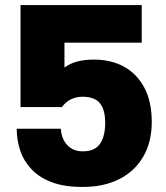

<svg xmlns="http://www.w3.org/2000/svg" viewBox="-20 -720 650 753"><path d="M304.5 13.2Q232.7 13.2 183.9 -5Q135.2 -23.2 104.4 -55.3Q73.7 -87.5 59.7 -128.3Q45.8 -169 45.5 -215H218.5Q221.2 -175 244 -150.8Q266.8 -126.5 304.5 -126.5Q351.7 -126.5 372.1 -155.9Q392.5 -185.3 392.5 -238.8Q392.5 -276.8 381.5 -299.7Q370.5 -322.5 350.7 -331.6Q331 -340.7 304.5 -340.7Q279.3 -340.7 258.3 -330.5Q237.3 -320.3 222.8 -300H60.5V-700H535.8V-552.7H232.8V-455Q254.3 -471.2 282.8 -478.7Q311.3 -486.3 348.2 -486.3Q415.5 -486.3 466.3 -458.5Q517 -430.7 546.1 -376.2Q575.2 -321.7 575.2 -241.3Q575.2 -163.8 542.2 -106.4Q509.2 -49 448.5 -17.9Q387.8 13.2 304.5 13.2Z"/></svg>

Font: Golos Text
Style: Regular
Weight: 400
Designer: A.Korolkova, Vitaly Kuzmin
Foundry: ParaType Ltd
Version: Version 2.004